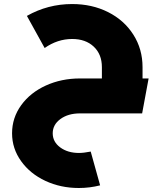

<svg xmlns="http://www.w3.org/2000/svg" viewBox="-20 -564 809 955"><path d="M377.9 0Q318.8 0 280.5 28.1Q242.2 56.2 242.2 99.1Q242.2 141.6 279.5 169.2Q316.9 196.8 373 196.8Q396 196.8 431.2 189.9L478 357.9Q426.8 371.1 372.1 371.1Q281.7 371.1 205.8 335.7Q129.9 300.3 85 237.5Q40 174.8 40 99.1Q40 22 85.4 -40.8Q130.9 -103.5 208.3 -138.7Q285.6 -173.8 377.9 -173.8H486.8V-230Q486.8 -293.9 446.3 -332Q405.8 -370.1 338.9 -370.1Q266.1 -370.1 202.1 -325.2L113.8 -484.9Q217.8 -543.9 338.9 -543.9Q438 -543.9 517.8 -503.7Q597.7 -463.4 643.3 -391.6Q689 -319.8 689 -230V-173.8H719.2L687 0Z"/></svg>

Font: Montserrat-Arabic ExtraBold
Style: Regular
Weight: 800
Designer: Mohamed Gaber
Foundry: Kief Type Foundry
Version: Version 5.008;PS 005.008;hotconv 1.0.88;makeotf.lib2.5.64775